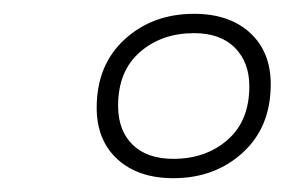

<svg xmlns="http://www.w3.org/2000/svg" viewBox="-20 -698 420 278"><path d="M231 -440Q180 -440 150 -467.5Q120 -495 120 -542Q120 -604 160.5 -641Q201 -678 261 -678Q312 -678 342 -650.5Q372 -623 372 -576Q372 -514 331.5 -477Q291 -440 231 -440ZM231 -468Q278 -468 309.5 -495.5Q341 -523 341 -573Q341 -608 320 -629Q299 -650 261 -650Q214 -650 182.5 -622.5Q151 -595 151 -545Q151 -509 172 -488.5Q193 -468 231 -468Z"/></svg>

Font: Gantari Thin
Style: Italic
Weight: 100
Italic angle: -10°
Designer: Anugrah Pasau
Foundry: Lafontype
Version: Version 1.000; ttfautohint (v1.8.4.7-5d5b)